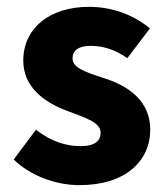

<svg xmlns="http://www.w3.org/2000/svg" viewBox="-20 -529 486 561"><path d="M212 12C347 12 419 -59 419 -150C419 -232 359 -277 283 -301C220 -321 192 -333 192 -359C192 -381 209 -395 245 -395C279 -395 316 -385 352 -359L418 -446C375 -482 313 -509 240 -509C124 -509 48 -446 48 -352C48 -275 108 -230 179 -204C232 -184 274 -171 274 -141C274 -117 257 -102 215 -102C176 -102 131 -114 85 -150L20 -63C70 -14 146 12 212 12Z"/></svg>

Font: Source Sans Pro
Style: Bold
Weight: 700
Designer: Paul D. Hunt
Foundry: Adobe Systems Incorporated
Version: Version 3.006;hotconv 1.0.111;makeotfexe 2.5.65597